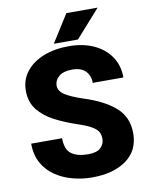

<svg xmlns="http://www.w3.org/2000/svg" viewBox="-98 -972 821 1052"><g transform="rotate(-10 313.0 -445.5)"><path d="M420.4 -189Q420.4 -211.4 411.1 -228Q401.9 -244.6 375 -260Q348.1 -275.4 294.9 -293Q232.4 -314 177 -342.5Q121.6 -371.1 87.2 -414.1Q52.7 -457 52.7 -521Q52.7 -582 88.4 -627Q124 -671.9 185.8 -696.3Q247.6 -720.7 326.2 -720.7Q404.3 -720.7 464.1 -693.6Q523.9 -666.5 557.9 -616.9Q591.8 -567.4 591.8 -500H421.4Q421.4 -540.5 396.7 -565.9Q372.1 -591.3 322.3 -591.3Q273.4 -591.3 248.5 -570.1Q223.6 -548.8 223.6 -519.5Q223.6 -487.8 258.5 -466.3Q293.5 -444.8 354 -424.8Q467.3 -389.2 529.5 -334.5Q591.8 -279.8 591.8 -189.9Q591.8 -94.2 520 -42.2Q448.2 9.8 329.1 9.8Q274.4 9.8 221.4 -4.2Q168.5 -18.1 125.5 -47.1Q82.5 -76.2 56.9 -121.8Q31.2 -167.5 31.2 -230.5H203.1Q203.1 -168 235.8 -143.6Q268.6 -119.1 329.1 -119.1Q377.9 -119.1 399.2 -139.9Q420.4 -160.6 420.4 -189ZM248.5 -748 345.2 -901.4H519L382.8 -748Z"/></g></svg>

Font: Vazirmatn UI FD Black
Style: Regular
Weight: 900
Designer: Saber Rastikerdar
Foundry: Saber Rastikerdar
Version: Version 33.003